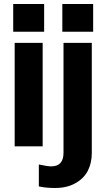

<svg xmlns="http://www.w3.org/2000/svg" viewBox="-20 -730 530 958"><path d="M53.2 0V-516.1H192.9V0ZM45.9 -571.8V-710H200.2V-571.8ZM444.8 -571.8H291V-710H444.8ZM438 -516.1V34.2Q438 82.5 418.7 121.1Q399.4 159.7 356.9 183.8Q314.5 208 254.9 208Q209 208 173.8 200.2V90.8Q217.8 100.1 235.8 100.1Q296.9 100.1 296.9 32.2V-516.1Z"/></svg>

Font: LT Superior
Style: Bold
Weight: 400
Designer: Daniel Lyons
Foundry: LyonsType
Version: Version 1.000